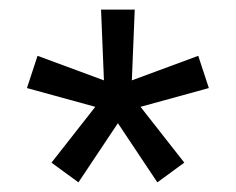

<svg xmlns="http://www.w3.org/2000/svg" viewBox="-20 -767 490 399"><path d="M143 -388 87 -429 178 -545 36 -584 58 -651 196 -600 190 -747H260L254 -600L392 -651L414 -584L272 -545L363 -429L307 -388L225 -511Z"/></svg>

Font: IBM Plex Sans Thai Looped
Style: Regular
Weight: 400
Designer: Mike Abbink, Paul van der Laan, Pieter van Rosmalen, Ben Mitchell, Mark Frömberg
Foundry: Bold Monday
Version: Version 1.1